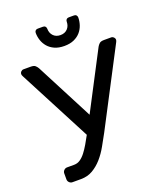

<svg xmlns="http://www.w3.org/2000/svg" viewBox="-160 -992 922 1094"><g transform="rotate(-20 301.5 -445.0)"><path d="M24 0ZM29 -663Q24 -672 24 -678Q24 -687 30.5 -693.5Q37 -700 46 -700H89Q109 -700 117.5 -692Q126 -684 131 -675L311 -328L492 -675Q497 -684 505.5 -692Q514 -700 534 -700H577Q586 -700 592.5 -693.5Q599 -687 599 -678Q599 -672 594 -663L354 -203Q335 -168 314.5 -131.5Q294 -95 268.5 -66Q243 -37 211.5 -18.5Q180 0 140 0H88Q77 0 69 -8Q61 -16 61 -27V-63Q61 -74 69 -82Q77 -90 88 -90H131Q151 -90 168 -101.5Q185 -113 200 -132.5Q215 -152 229 -176Q243 -200 257 -226ZM311 -745Q277 -745 252.5 -756Q228 -767 212.5 -785Q197 -803 189.5 -825.5Q182 -848 182 -871Q182 -879 187 -884.5Q192 -890 201 -890H233Q242 -890 247 -884.5Q252 -879 252 -871Q252 -845 268 -828Q284 -811 311 -811Q338 -811 354 -828Q370 -845 370 -871Q370 -879 375 -884.5Q380 -890 389 -890H421Q430 -890 435 -884.5Q440 -879 440 -871Q440 -848 432.5 -825.5Q425 -803 409.5 -785Q394 -767 369.5 -756Q345 -745 311 -745Z"/></g></svg>

Font: Rubik
Style: Regular
Weight: 400
Designer: Hubert & Fischer
Foundry: Hubert & Fischer
Version: Version 1.002; ttfautohint (v1.6)